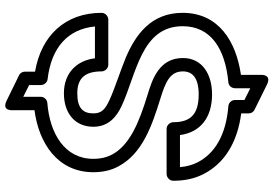

<svg xmlns="http://www.w3.org/2000/svg" viewBox="-173 -718 1024 718"><g transform="rotate(-90 339.0 -359.0)"><path d="M345 -78C418 -78 481 -113 481 -187C481 -276 401 -302 341 -320C240 -351 155 -386 120 -452C110 -471 104 -494 104 -522C104 -630 200 -685 313 -694C326 -695 336 -706 336 -719V-784L380 -762V-718C380 -705 391 -694 402 -693C521 -679 589 -617 599 -516H480C472 -582 427 -632 349 -632C275 -632 224 -591 224 -522C224 -463 264 -434 302 -416C420 -361 600 -343 600 -188C600 -84 518 -29 390 -17C377 -16 368 -4 368 8V65L324 43V8C324 -5 314 -16 301 -17C192 -26 123 -68 90 -134C81 -152 75 -174 73 -198H193C203 -122 258 -78 345 -78ZM54 -522C54 -487 61 -455 76 -428C123 -339 227 -303 327 -272C392 -252 431 -235 431 -187C431 -151 406 -128 345 -128C269 -128 241 -160 241 -223C241 -234 231 -248 216 -248H47C36 -248 22 -238 22 -223C22 -181 30 -144 46 -112C86 -32 165 17 274 31V59C274 68 279 77 288 81L381 127C421 147 418 105 418 105V30C544 12 650 -54 650 -188C650 -305 570 -363 484 -400C436 -420 366 -442 323 -462C289 -478 274 -491 274 -522C274 -560 293 -582 349 -582C408 -582 431 -550 431 -491C431 -480 441 -466 456 -466H625C636 -466 650 -476 650 -491C650 -627 565 -717 430 -740V-778C430 -787 425 -796 416 -800L322 -846C282 -866 286 -824 286 -824V-742C162 -726 54 -655 54 -522Z"/></g></svg>

Font: Asimov
Style: XWidOu
Weight: 500
Designer: Google
Version: Version 2.000980; 2014